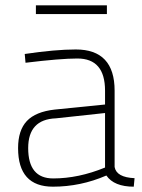

<svg xmlns="http://www.w3.org/2000/svg" viewBox="-20 -694 535 722"><path d="M483 8Q409 8 380 -34Q283 8 179 8Q48 8 48 -137Q48 -204 81 -239Q114 -274 186 -282L375 -301V-353Q375 -474 271 -474Q207 -474 76 -458L73 -491Q188 -508 265 -508Q411 -508 411 -353V-66Q418 -27 486 -24ZM180 -23Q275 -23 375 -64V-269L190 -249Q86 -245 86 -137Q86 -23 180 -23ZM382 -641H115V-674H382Z"/></svg>

Font: Storia Sans Thin
Style: Regular
Weight: 100
Designer: Accademia di Belle Arti di Urbino and others
Foundry: Accademia di Belle Arti di Urbino and others.
Version: Version 60.001;May 25, 2020;FontCreator 12.0.0.2522 64-bit